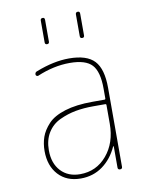

<svg xmlns="http://www.w3.org/2000/svg" viewBox="-84 -791 667 862"><g transform="rotate(-10 250.0 -360.0)"><path d="M384.8 -210V-294.9Q384.8 -299.8 379.9 -299.8H325.2Q281.2 -299.8 244.1 -293Q207 -286.1 171.4 -269.5Q135.7 -252.9 115.2 -219.7Q94.7 -186.5 94.7 -139.6Q94.7 -80.1 127.4 -44.9Q160.2 -9.8 214.8 -9.8Q289.1 -9.8 336.9 -66.4Q384.8 -123 384.8 -210ZM379.9 -320.3Q384.8 -320.3 384.8 -325.2V-370.1Q384.8 -447.3 356 -478.5Q327.1 -509.8 254.9 -509.8Q181.6 -509.8 105.5 -477.5Q101.6 -476.6 98.1 -479Q94.7 -481.4 94.7 -485.4Q94.7 -496.1 105.5 -499Q185.5 -530.3 254.9 -530.3Q335.9 -530.3 370.6 -493.2Q405.3 -456.1 405.3 -370.1V-9.8Q405.3 0 395 0Q384.8 0 384.8 -9.8V-106.4Q384.8 -107.4 383.8 -107.4Q381.8 -107.4 381.8 -106.4Q357.4 -52.7 314.5 -21.5Q271.5 9.8 214.8 9.8Q150.4 9.8 112.8 -31.2Q75.2 -72.3 75.2 -139.6Q75.2 -173.8 85.4 -203.1Q95.7 -232.4 121.6 -260.3Q147.5 -288.1 199.2 -304.2Q251 -320.3 325.2 -320.3ZM320.3 -620.1V-719.7Q320.3 -729.5 330.1 -730Q339.8 -730.5 339.8 -719.7V-620.1Q339.8 -610.4 330.1 -610.4Q320.3 -610.4 320.3 -620.1ZM160.2 -620.1V-719.7Q160.2 -729.5 169.9 -730Q179.7 -730.5 179.7 -719.7V-620.1Q179.7 -610.4 169.9 -610.4Q160.2 -610.4 160.2 -620.1Z"/></g></svg>

Font: Rounded-X Mgen+ 1m thin
Style: Regular
Weight: 100
Designer: [Source Han Sans]
Ryoko NISHIZUKA  (kana & ideographs); Paul D. Hunt (Latin, Greek & Cyrillic); Wenlong ZHANG  (bopomofo
Version: Version 1.059.20150602